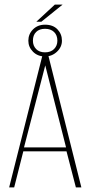

<svg xmlns="http://www.w3.org/2000/svg" viewBox="-20 -820 396 840"><path d="M20 0 169 -591H188L336 0H312L271 -158H82L42 0ZM85 -175H269L178 -534ZM177 -573Q145 -573 124.5 -593.5Q104 -614 104 -642Q104 -671 124.5 -691.5Q145 -712 177 -712Q212 -712 231.5 -691.5Q251 -671 251 -642Q251 -614 229 -593.5Q207 -573 177 -573ZM177 -591Q202 -591 216.5 -605.5Q231 -620 231 -642Q231 -666 216.5 -680Q202 -694 177 -694Q152 -694 138 -680Q124 -666 124 -642Q124 -620 138 -605.5Q152 -591 177 -591ZM139 -725 220 -800H254L161 -725Z"/></svg>

Font: Alumni Sans SC Thin
Style: Regular
Weight: 100
Designer: Robert E. Leuschke
Foundry: Robert E. Leuschke
Version: Version 1.018